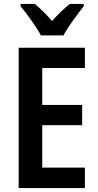

<svg xmlns="http://www.w3.org/2000/svg" viewBox="-20 -957 500 977"><path d="M188 -777H303C326 -821 375 -886 406 -925V-937H335C304 -911 278 -888 245 -850C215 -885 183 -916 157 -937H85V-925C118 -885 166 -819 188 -777ZM412 0V-104H195V-320H398V-423H195V-611H412V-714H75V0Z"/></svg>

Font: Noto Sans Armenian Condensed SemiBold
Style: Regular
Weight: 600
Width: 3
Designer: Monotype Design Team
Foundry: Monotype Imaging Inc.
Version: Version 2.008